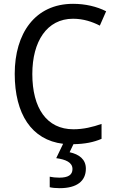

<svg xmlns="http://www.w3.org/2000/svg" viewBox="-20 -744 604 1004"><path d="M429 138C429 89 394 63 344 52L364 10C424 9 469 0 511 -18V-96C465 -80 417 -68 364 -68C224 -68 149 -179 149 -357C149 -527 225 -646 362 -646C416 -646 463 -630 502 -610L535 -685C486 -710 426 -724 362 -724C163 -724 57 -569 57 -358C57 -148 145 -12 310 8L274 83C324 90 359 105 359 140C359 171 336 185 290 185C272 185 253 183 240 180V235C252 238 271 240 292 240C382 240 429 203 429 138Z"/></svg>

Font: Noto Sans Gurmukhi SemiCondensed
Style: Regular
Weight: 400
Width: 4
Designer: Jelle Bosma - Monotype Design Team
Foundry: Monotype Imaging Inc.
Version: Version 2.004